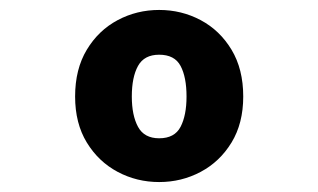

<svg xmlns="http://www.w3.org/2000/svg" viewBox="-20 -730 640 386"><path d="M300 -364Q255 -364 216.5 -384.5Q178 -405 154.5 -443.5Q131 -482 131 -536Q131 -591 154.5 -630Q178 -669 216.5 -689.5Q255 -710 300 -710Q345 -710 383.5 -689.5Q422 -669 445.5 -630Q469 -591 469 -536Q469 -482 445.5 -443.5Q422 -405 383.5 -384.5Q345 -364 300 -364ZM300 -452Q331 -452 343 -475Q355 -498 355 -536Q355 -575 343 -597.5Q331 -620 300 -620Q270 -620 257.5 -597.5Q245 -575 245 -536Q245 -498 257.5 -475Q270 -452 300 -452Z"/></svg>

Font: Source Code Pro ExtraLight ExtraBold
Style: Regular
Weight: 800
Monospace: yes
Version: Version 1.018;hotconv 1.0.116;makeotfexe 2.5.65601